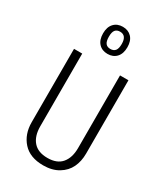

<svg xmlns="http://www.w3.org/2000/svg" viewBox="-231 -1042 993 1149"><g transform="rotate(30 265.5 -467.5)"><path d="M350.1 -853Q350.1 -808.1 327.1 -783.4Q304.2 -758.8 266.1 -758.8Q228 -758.8 205.1 -783.4Q182.1 -808.1 182.1 -853Q182.1 -897 205.1 -921.4Q228 -945.8 266.1 -945.8Q304.2 -945.8 327.1 -921.4Q350.1 -897 350.1 -853ZM266.1 -912.1Q244.1 -912.1 233.2 -898.4Q222.2 -884.8 222.2 -853Q222.2 -820.8 233.2 -806.9Q244.1 -793 266.1 -793Q288.1 -793 299.6 -806.9Q311 -820.8 311 -853Q311 -912.1 266.1 -912.1ZM454.1 -685.1V-178.2Q454.1 -125 434.1 -83Q414.1 -41 370.8 -14.9Q327.6 11.2 266.1 11.2Q174.3 11.2 126.2 -42.2Q78.1 -95.7 78.1 -178.2V-685.1H134.8V-183.1Q134.8 -115.7 167.5 -77.9Q200.2 -40 266.1 -40Q332 -40 364 -78.4Q396 -116.7 396 -183.1V-685.1Z"/></g></svg>

Font: Fira Sans Compressed Light
Style: Regular
Weight: 300
Width: 1
Designer: Carrois Corporate & Edenspiekermann AG
Foundry: Carrois Corporate GbR & Edenspiekermann AG
Version: Version 4.203;PS 004.203;hotconv 1.0.88;makeotf.lib2.5.64775